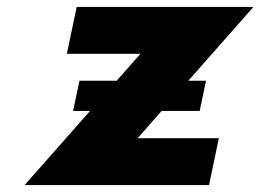

<svg xmlns="http://www.w3.org/2000/svg" viewBox="-20 -533 750 553"><path d="M445.6 -213.5H555.1L573.4 -300.5H522.4L709.9 -513H200.9L172.5 -378H384.5L316.1 -300.5H208.9L190.6 -213.5H239.4L51 0H582L610.4 -135H376.4Z"/></svg>

Font: Hussar
Style: BdOblTwo
Weight: 700
Foundry: Cannot Into Space Fonts
Version: Version 2.00